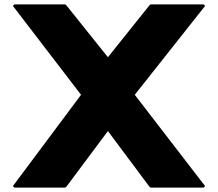

<svg xmlns="http://www.w3.org/2000/svg" viewBox="-20 -852 998 879"><path d="M919 -825 912 -832H669L662 -825L474 -590L286 -825L279 -832H46L39 -825L351 -418L39 0L46 7H279L286 0L474 -252L662 0L669 7H912L919 0L597 -418Z"/></svg>

Font: Hussar Woodtype
Style: Blk
Weight: 900
Foundry: Cannot Into Space Fonts
Version: Version 1.07